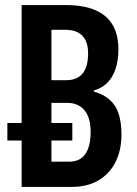

<svg xmlns="http://www.w3.org/2000/svg" viewBox="-20 -734 537 754"><path d="M65 0V-182H9V-251H65V-714H239Q307 -714 352.5 -695Q398 -676 421.5 -637.5Q445 -599 445 -540Q445 -496 433.5 -462.5Q422 -429 400.5 -408Q379 -387 349 -379V-374Q386 -364 410.5 -342.5Q435 -321 446 -287Q457 -253 457 -206Q457 -144 433.5 -97.5Q410 -51 366.5 -25.5Q323 0 261 0ZM251 -99Q294 -99 315 -129Q336 -159 336 -217Q336 -253 325.5 -278Q315 -303 294.5 -316.5Q274 -330 244 -330H182V-251H264V-182H182V-99ZM239 -419Q283 -419 304.5 -445.5Q326 -472 326 -525Q326 -570 303.5 -593.5Q281 -617 237 -617H182V-419Z"/></svg>

Font: Noto Sans Display ExtraCondensed SemiBold
Style: Regular
Weight: 600
Width: 2
Designer: Monotype Design Team
Foundry: Monotype Imaging Inc.
Version: Version 2.003